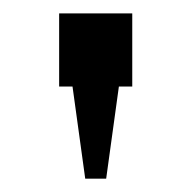

<svg xmlns="http://www.w3.org/2000/svg" viewBox="-20 -813 286 287"><path d="M107.4 -545.9 88.4 -683.6H68.4V-793H177.7V-683.6H157.7L138.7 -545.9Z"/></svg>

Font: Kay Pho Du
Style: Bold
Weight: 700
Designer: Victor Gaultney, Khu Oo Reh
Foundry: SIL International
Version: Version 3.000